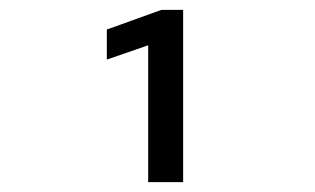

<svg xmlns="http://www.w3.org/2000/svg" viewBox="-20 -720 640 390"><path d="M281 -350V-628L197 -599V-660L308 -700H352V-350Z"/></svg>

Font: Red Hat Mono Medium
Style: Regular
Weight: 500
Monospace: yes
Designer: Pentagram, MCKL
Foundry: Pentagram, MCKL
Version: Version 1.023; ttfautohint (v1.8.3)